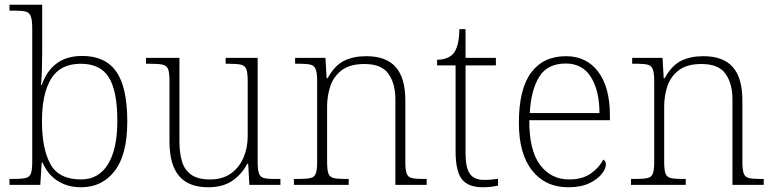

<svg xmlns="http://www.w3.org/2000/svg" viewBox="-20 -780 3269 810"><path d="M322 10Q265 10 223 -17Q181 -44 159 -95H156L150 0H20V-25H38Q71 -25 88 -29Q105 -33 110.5 -48.5Q116 -64 116 -98V-659Q116 -695 110 -711Q104 -727 89 -731Q74 -735 46 -735H20V-760H158V-563Q158 -535 157 -493Q156 -451 153 -421H156Q176 -480 218.5 -512Q261 -544 327 -544Q424 -544 470.5 -478Q517 -412 517 -267Q517 -128 464 -59Q411 10 322 10ZM322 -23Q396 -23 435.5 -87Q475 -151 475 -270Q475 -395 439.5 -453Q404 -511 321 -511Q234 -511 195.5 -447.5Q157 -384 157 -269Q157 -153 192.5 -88Q228 -23 322 -23Z M858 10Q776 10 735.5 -37.5Q695 -85 695 -184V-439Q695 -472 689.5 -487.5Q684 -503 667 -507Q650 -511 617 -511H596V-536H737V-183Q737 -136 747.5 -100Q758 -64 786 -43.5Q814 -23 866 -23Q919 -23 954 -48Q989 -73 1007 -114.5Q1025 -156 1025 -205V-438Q1025 -472 1019.5 -487.5Q1014 -503 997 -507Q980 -511 947 -511H932V-536H1067V-97Q1067 -64 1072.5 -48.5Q1078 -33 1093 -29Q1108 -25 1137 -25H1163V0H1032L1027 -89H1023Q1001 -46 961 -18Q921 10 858 10Z M1220 0V-25H1240Q1273 -25 1290 -29Q1307 -33 1312.5 -48.5Q1318 -64 1318 -98V-439Q1318 -472 1312 -487.5Q1306 -503 1291 -507Q1276 -511 1248 -511H1225V-536H1353L1358 -450H1362Q1392 -504 1431.5 -523.5Q1471 -543 1525 -543Q1609 -543 1649.5 -497Q1690 -451 1690 -356V-98Q1690 -64 1695.5 -48.5Q1701 -33 1717 -29Q1733 -25 1767 -25H1780V0H1648V-361Q1648 -427 1619 -468.5Q1590 -510 1517 -510Q1456 -510 1421.5 -483.5Q1387 -457 1373.5 -416Q1360 -375 1360 -331V-97Q1360 -63 1365.5 -48Q1371 -33 1387.5 -29Q1404 -25 1437 -25H1451V0Z M2017 10Q1955 10 1928.5 -24Q1902 -58 1902 -142V-504H1824V-528Q1866 -528 1890 -551Q1901 -562 1909 -586.5Q1917 -611 1918 -657H1944V-536H2072V-504H1944V-134Q1944 -72 1962.5 -46.5Q1981 -21 2022 -21Q2052 -21 2081 -26V3Q2050 10 2017 10Z M2377 10Q2281 10 2225 -60.5Q2169 -131 2169 -262Q2169 -404 2220.5 -473.5Q2272 -543 2368 -543Q2454 -543 2503.5 -477.5Q2553 -412 2553 -294V-273H2213Q2212 -147 2258 -85Q2304 -23 2381 -23Q2437 -23 2472.5 -48Q2508 -73 2525 -107Q2536 -101 2536 -86Q2536 -68 2518 -45.5Q2500 -23 2465 -6.5Q2430 10 2377 10ZM2509 -303Q2509 -396 2473.5 -454Q2438 -512 2367 -512Q2289 -512 2254.5 -455.5Q2220 -399 2215 -303Z M2642 0V-25H2662Q2695 -25 2712 -29Q2729 -33 2734.5 -48.5Q2740 -64 2740 -98V-439Q2740 -472 2734 -487.5Q2728 -503 2713 -507Q2698 -511 2670 -511H2647V-536H2775L2780 -450H2784Q2814 -504 2853.5 -523.5Q2893 -543 2947 -543Q3031 -543 3071.5 -497Q3112 -451 3112 -356V-98Q3112 -64 3117.5 -48.5Q3123 -33 3139 -29Q3155 -25 3189 -25H3202V0H3070V-361Q3070 -427 3041 -468.5Q3012 -510 2939 -510Q2878 -510 2843.5 -483.5Q2809 -457 2795.5 -416Q2782 -375 2782 -331V-97Q2782 -63 2787.5 -48Q2793 -33 2809.5 -29Q2826 -25 2859 -25H2873V0Z"/></svg>

Font: Noto Serif Tamil ExtraLight
Style: Regular
Weight: 200
Designer: Indian Type Foundry, Tom Grace, and the Monotype Design Team
Foundry: Monotype Imaging Inc.
Version: Version 2.004; ttfautohint (v1.8.4.7-5d5b)